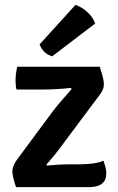

<svg xmlns="http://www.w3.org/2000/svg" viewBox="-20 -771 487 791"><path d="M49 -112 195 -309Q217 -339 275 -404L272 -409Q216 -402 143 -402H48Q44 -418 44 -441Q44 -464 51 -496H391Q408 -445 408 -425Q408 -405 395 -386L247 -188Q213 -140 171 -93L174 -89Q226 -94 261 -94H304Q374 -94 406 -109Q418 -77 418 -57Q418 0 346 0H46Q31 -45 31 -65.5Q31 -86 49 -112ZM143 -588 291 -751Q317 -742 340.5 -720.5Q364 -699 372 -674L195 -539Q158 -550 143 -588Z"/></svg>

Font: Signika Negative
Style: Semibold
Weight: 600
Designer: Anna Giedrys
Foundry: Anna Giedrys
Version: Version 1.001